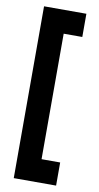

<svg xmlns="http://www.w3.org/2000/svg" viewBox="-93 -781 468 907"><g transform="rotate(10 141.5 -328.0)"><path d="M42 -740.2H245.1V-628.9H155.8V-26.9H245.1V84H42Z"/></g></svg>

Font: D-DIN Condensed
Style: DINCondensed-Bold
Weight: 700
Width: 3
Designer: Charles Nix
Foundry: Datto Inc.
Version: Version 1.10